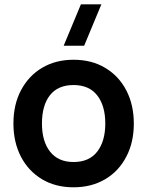

<svg xmlns="http://www.w3.org/2000/svg" viewBox="-20 -822 658 858"><path d="M433 -802.5 356 -617.5H264.5L341.5 -802.5ZM308.5 15Q227.5 15 167 -21.5Q106.5 -58 73.2 -122.5Q40 -187 40 -270Q40 -355 74 -419Q108.5 -484 169 -519.5Q229.5 -555 308.5 -555Q390 -555 450.5 -518.5Q511.5 -482 544.8 -417.5Q578 -353 578 -270Q578 -185.5 544.5 -122Q510.5 -56.5 449.5 -20.8Q388.5 15 308.5 15ZM308.5 -98Q378.5 -98 414.5 -144.5Q450.5 -191 450.5 -270Q450.5 -350 414.2 -396Q378 -442 308.5 -442Q239 -442 203.2 -396.5Q167.5 -351 167.5 -270Q167.5 -190 204 -144Q240.5 -98 308.5 -98Z"/></svg>

Font: Vortex Mix
Style: Bold
Weight: 700
Designer: Mikhail Sharanda
Foundry: Mikhail Sharanda
Version: Version 4.504;Glyphs 3.1.2 (3151)